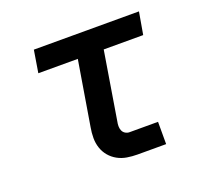

<svg xmlns="http://www.w3.org/2000/svg" viewBox="-96 -633 793 745"><g transform="rotate(-20 300.0 -260.0)"><path d="M352 0Q330 0 309 -3.5Q288 -7 270 -17Q252 -27 239 -42.5Q226 -58 219.5 -77.5Q213 -97 213 -118.5Q213 -140 217 -162L261 -428H98L113 -520H547L531 -428H368L322 -147Q320 -138 320 -128.5Q320 -119 323.5 -110.5Q327 -102 335 -97Q343 -92 352 -92H470V0Z"/></g></svg>

Font: Iosevka SS04 Semibold Extended
Style: Italic
Weight: 600
Width: 7
Italic angle: -9°
Monospace: yes
Designer: Belleve Invis
Foundry: Belleve Invis
Version: Version 19.0.0; ttfautohint (v1.8.4)